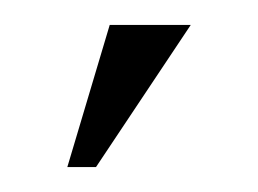

<svg xmlns="http://www.w3.org/2000/svg" viewBox="-20 -703 207 154"><path d="M34 -569 68 -683H133L57 -569Z"/></svg>

Font: Moniqa ExtBd Cond Paragraph
Style: Regular
Weight: 800
Width: 3
Designer: Rajesh Rajput
Foundry: Rajesh Rajput
Version: Version 1.000